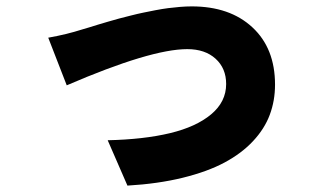

<svg xmlns="http://www.w3.org/2000/svg" viewBox="-20 -537 996 601"><path d="M131 -419Q187.9 -429 237.9 -445Q239.7 -445.3 259.2 -451.3Q278.8 -457.4 286.9 -459.9Q295.1 -462.4 317.3 -468.9Q339.5 -475.5 352.5 -478.9Q365.4 -482.2 388.5 -488.1Q411.6 -494 427.9 -497.3Q444.2 -500.7 466.4 -505Q488.6 -509.2 506.2 -511.5Q523.8 -513.8 543.3 -515.4Q562.9 -517 579.9 -517Q699.6 -517 770.2 -451.3Q840.9 -385.7 840.9 -272Q840.9 -221.6 824.4 -177.6Q807.9 -133.5 772 -95.2Q736.2 -56.8 682.7 -28.2Q629.3 0.4 552 19.4Q474.8 38.4 378.9 44L317.1 -98Q430 -100.5 512.1 -120.2Q594.1 -139.9 641 -179.2Q687.9 -218.4 687.9 -274.1Q687.9 -323.2 654.8 -353.2Q621.8 -383.2 566.1 -383.2Q451.7 -383.2 188.9 -269.9Z"/></svg>

Font: Karasuma Gothic
Style: Black
Weight: 900
Designer: Rasmus Andersson / Ryoko Nishizuka
Foundry: Genbu
Version: Version 1.00